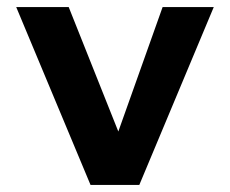

<svg xmlns="http://www.w3.org/2000/svg" viewBox="-20 -525 653 545"><path d="M237 0 26 -505H175L333.2 -108.2L299.8 -106.6L441.6 -505H586.8L375.4 0Z"/></svg>

Font: Maven Pro VF Beta
Style: Regular
Weight: 400
Designer: Joe Prince
Foundry: Joe Prince
Version: Version 2.002